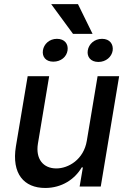

<svg xmlns="http://www.w3.org/2000/svg" viewBox="-20 -922 634 949"><path d="M409.1 -226.2C393.8 -133.5 318.2 -89.5 258.5 -89.5C192.8 -89.5 155.5 -137.1 167.3 -211.3L223 -545.5H116.8L58.6 -198.5C36.6 -63.2 98.7 7.1 203.5 7.1C285.5 7.1 349.8 -36.2 383.9 -94.5H389.6L373.6 0H478L568.9 -545.5H462.4ZM192.1 -672.9C187.5 -641.3 206.3 -617.2 243.3 -617.2C281.6 -617.2 309.3 -641.3 313.9 -672.9C318.5 -704.5 299.7 -730.1 261.4 -730.1C223.4 -730.1 196.7 -703.5 192.1 -672.9ZM233 -901.6 340.9 -754.6H437.5L365.4 -901.6ZM413.7 -671.9C409.1 -641.3 427.9 -615.8 466.3 -615.8C504.3 -615.8 532 -641.3 536.9 -671.9C541.2 -703.5 522.7 -730.1 484.4 -730.1C446.4 -730.1 418.3 -703.8 413.7 -671.9Z"/></svg>

Font: Magic Ui Pro Medium
Style: Italic
Weight: 500
Italic angle: -9.39999°
Designer: Stefan Endress, Andreas Faust
Version: Version 1.000;FEAKit 1.0